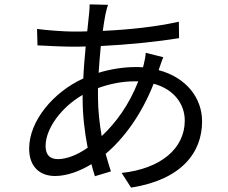

<svg xmlns="http://www.w3.org/2000/svg" viewBox="-20 -811 1040 876"><path d="M611 -440C568 -331 509 -251 444 -190C434 -247 427 -307 427 -370C427 -383 427 -396 427 -409C474 -426 531 -440 595 -440ZM357 -361C357 -287 366 -208 380 -137C330 -102 282 -85 244 -85C207 -85 188 -105 188 -145C188 -225 261 -323 357 -378ZM705 -495C711 -510 719 -537 725 -550L645 -570C644 -554 639 -528 635 -513L632 -504C620 -505 608 -505 596 -505C546 -505 485 -496 430 -479C433 -521 436 -563 440 -601C561 -607 693 -620 797 -637L796 -712C694 -689 574 -676 449 -670C453 -699 457 -724 461 -745C464 -758 468 -776 473 -789L389 -791C389 -779 388 -760 386 -744C384 -723 381 -697 378 -668C356 -667 334 -667 312 -667C270 -667 183 -674 149 -679L151 -604C191 -602 268 -598 311 -598C330 -598 350 -598 371 -599C367 -553 362 -503 360 -453C224 -391 113 -260 113 -133C113 -48 164 -8 231 -8C284 -8 343 -29 397 -62C402 -42 408 -24 413 -7L486 -29C478 -54 470 -81 462 -109C546 -180 626 -289 681 -429C774 -404 823 -336 823 -261C823 -133 713 -41 535 -22L578 45C808 9 902 -115 902 -257C902 -366 828 -458 704 -491Z"/></svg>

Font: Squished Noto Sans CJK JP Regular
Style: Regular
Weight: 400
Designer: Ryoko NISHIZUKA (kana & ideographs); Paul D. Hunt (Latin, Greek & Cyrillic); Wenlong ZHANG (bopomofo); Sandoll Communica
Foundry: Adobe Systems Incorporated
Version: Version 1.004;PS 1.004;hotconv 1.0.82;makeotf.lib2.5.63406